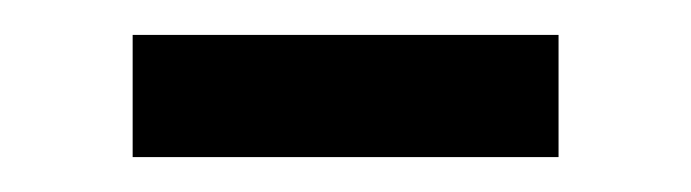

<svg xmlns="http://www.w3.org/2000/svg" viewBox="-20 -395 396 110"><path d="M56 -305V-375H300V-305Z"/></svg>

Font: Iosevka QP
Style: Regular
Weight: 400
Designer: Belleve Invis
Foundry: Belleve Invis
Version: Version 20.0.0; ttfautohint (v1.8.4)